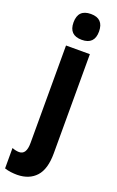

<svg xmlns="http://www.w3.org/2000/svg" viewBox="-222 -812 666 1097"><g transform="rotate(20 110.5 -264.0)"><path d="M49 -689Q49 -768 127 -768Q204 -768 204 -689Q204 -611 127 -611Q49 -611 49 -689ZM44 240Q25 240 5 237.5Q-15 235 -33 229V105Q-10 114 10 114Q54 114 54 43V-550H199V53Q199 149 158 194Q117 239 44 240Z"/></g></svg>

Font: Noto Sans Lao Looped ExtraCondensed ExtraBold
Style: Regular
Weight: 800
Width: 2
Designer: Mark Frömberg, Ben Mitchell
Foundry: The Fontpad Ltd
Version: Version 1.002; ttfautohint (v1.8.4.7-5d5b)